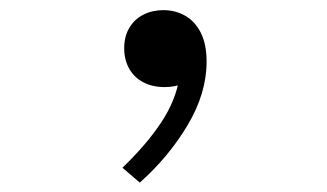

<svg xmlns="http://www.w3.org/2000/svg" viewBox="-20 -160 660 388"><path d="M231 -62.5Q231 -86.5 241.5 -104Q252 -121.5 270 -130.5Q288 -139.5 310 -139.5Q334.5 -139.5 354.2 -128.2Q374 -117 385.8 -93.8Q397.5 -70.5 397.5 -35.5Q397.5 28.5 359.2 92.8Q321 157 262.5 209L227.5 179Q277.5 130.5 306.2 86.8Q335 43 342.5 -2.5L351.5 8.5Q333.5 16 313 16Q288.5 16 270 6.5Q251.5 -3 241.2 -21Q231 -39 231 -62.5Z"/></svg>

Font: Monaspace Argon Var
Style: Regular
Weight: 400
Designer: Riley Cran and the Lettermatic Team
Version: Version 1.000 (Monaspace Argon Var)